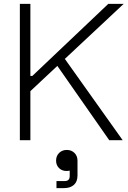

<svg xmlns="http://www.w3.org/2000/svg" viewBox="-20 -720 657 986"><path d="M82 -700H136V-330H146L536 -700H615L136 -252V0H82ZM610 0H541L263 -398L302 -433ZM268 105Q268 81 283.5 65.5Q299 50 323 50Q347 50 362.5 65.5Q378 81 378 105V181Q378 213 359.5 229.5Q341 246 309 246H270V210H311Q325 210 331.5 203.5Q338 197 338 184V156Q332 158 321 158Q298 158 283 143Q268 128 268 105Z"/></svg>

Font: Space Grotesk Variable
Style: Regular
Weight: 400
Designer: Florian Karsten (Space Grotesk), Colophon Foundry (Space Mono)
Foundry: Florian Karsten
Version: Version 1.106